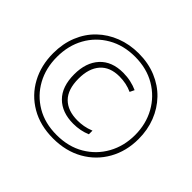

<svg xmlns="http://www.w3.org/2000/svg" viewBox="-165 -937 1160 1160"><g transform="rotate(45 415.0 -357.0)"><path d="M413 8Q302 8 220 -40Q138 -88 93.5 -170.5Q49 -253 49 -357Q49 -439 76.5 -506.5Q104 -574 154 -622Q204 -670 271 -696Q338 -722 416 -722Q498 -722 565.5 -694Q633 -666 681 -616Q729 -566 755 -499.5Q781 -433 781 -355Q781 -251 734.5 -168.5Q688 -86 605 -39Q522 8 413 8ZM413 -22Q514 -22 589.5 -66.5Q665 -111 707 -187Q749 -263 749 -357Q749 -451 707 -527Q665 -603 589.5 -647.5Q514 -692 414 -692Q316 -692 240.5 -648.5Q165 -605 123 -529.5Q81 -454 81 -357Q81 -261 122.5 -185.5Q164 -110 238.5 -66Q313 -22 413 -22ZM436 -141Q340 -141 284.5 -196Q229 -251 229 -357Q229 -457 282 -515Q335 -573 432 -573Q466 -573 497.5 -566Q529 -559 555 -547L541 -518Q491 -541 432 -541Q351 -541 308.5 -492.5Q266 -444 266 -357Q266 -264 311.5 -218.5Q357 -173 441 -173Q466 -173 492 -177.5Q518 -182 548 -194V-163Q497 -141 436 -141Z"/></g></svg>

Font: Noto Sans Gujarati UI ExtraCondensed ExtraLight
Style: Regular
Weight: 200
Width: 2
Designer: Jelle Bosma - Monotype Design Team, Universal Thirst
Foundry: Monotype Imaging Inc.
Version: Version 2.106; ttfautohint (v1.8.4.7-5d5b)